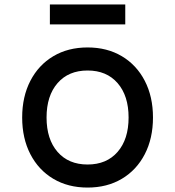

<svg xmlns="http://www.w3.org/2000/svg" viewBox="-20 -830 790 866"><path d="M80 -300Q80 -394 117 -465.5Q154 -537 220.5 -576.5Q287 -616 375 -616Q463 -616 529.5 -576.5Q596 -537 633 -465.5Q670 -394 670 -300Q670 -206 633 -134.5Q596 -63 529.5 -23.5Q463 16 375 16Q287 16 220.5 -23.5Q154 -63 117 -134.5Q80 -206 80 -300ZM560 -300Q560 -398 510.5 -455Q461 -512 375 -512Q289 -512 239.5 -455Q190 -398 190 -300Q190 -202 239.5 -145Q289 -88 375 -88Q461 -88 510.5 -145Q560 -202 560 -300ZM205 -810H545V-720H205Z"/></svg>

Font: Martian Mono VF sWd Rg
Style: Regular
Weight: 400
Width: 6
Monospace: yes
Designer: Roman Shamin
Foundry: Evil Martians
Version: Version 1.100